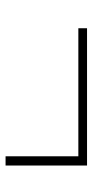

<svg xmlns="http://www.w3.org/2000/svg" viewBox="163 -600 340 707"><g transform="rotate(90 333.5 -246.0)"><path d="M555 -96V-364H83.5V-396H589V-96Z"/></g></svg>

Font: Encode Sans SC Condensed Thin Thin
Style: Regular
Weight: 250
Version: Version 3.002